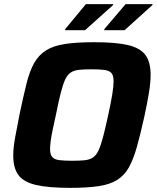

<svg xmlns="http://www.w3.org/2000/svg" viewBox="-20 -900 760 928"><path d="M319 8Q214 8 154 -6Q94 -20 69 -54Q44 -88 44 -148Q44 -185 53 -235Q62 -285 75 -350Q93 -435 108 -495.5Q123 -556 145 -595Q167 -634 202.5 -656.5Q238 -679 294.5 -687.5Q351 -696 435 -696Q540 -696 599 -682Q658 -668 683 -634Q708 -600 708 -539Q708 -501 700 -452Q692 -403 678 -338Q659 -252 642 -191.5Q625 -131 603.5 -92Q582 -53 547.5 -31Q513 -9 458 -0.5Q403 8 319 8ZM329 -123Q365 -123 389 -125.5Q413 -128 429 -138.5Q445 -149 456 -172.5Q467 -196 478 -237.5Q489 -279 503 -344Q516 -403 522.5 -443Q529 -483 529 -507Q529 -535 518.5 -547Q508 -559 484.5 -562Q461 -565 423 -565Q386 -565 362 -562.5Q338 -560 322 -549.5Q306 -539 295 -515.5Q284 -492 273.5 -450.5Q263 -409 250 -344Q241 -304 234.5 -272.5Q228 -241 225 -218.5Q222 -196 222 -180Q222 -153 232.5 -141Q243 -129 266.5 -126Q290 -123 329 -123ZM484 -754V-759L587 -880H717V-876L582 -754ZM295 -754V-759L395 -880H527V-876L391 -754Z"/></svg>

Font: Saira Thin
Style: Bold Italic
Weight: 700
Italic angle: -12°
Version: Version 1.101